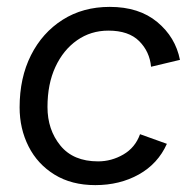

<svg xmlns="http://www.w3.org/2000/svg" viewBox="-20 -529 551 558"><path d="M257 9Q188 9 138.5 -21.5Q89 -52 63 -103.5Q37 -155 37 -217Q37 -303 70 -368.5Q103 -434 162 -471.5Q221 -509 299 -509Q384 -509 437 -465Q490 -421 503 -355L419 -335Q415 -379 384.5 -409.5Q354 -440 295 -440Q244 -440 204 -412Q164 -384 141 -334.5Q118 -285 118 -218Q118 -152 155.5 -106Q193 -60 265 -60Q304 -60 338.5 -80Q373 -100 387 -139L465 -111Q439 -53 383.5 -22Q328 9 257 9Z"/></svg>

Font: Prodigy Sans
Style: Italic
Weight: 400
Italic angle: -13°
Designer: Wei Huang
Foundry: Wei Huang
Version: Version 1.003; ttfautohint (v1.8.3)